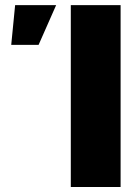

<svg xmlns="http://www.w3.org/2000/svg" viewBox="-20 -748 546 768"><path d="M462.4 -727.5V0H263.2V-727.5ZM24.9 -568.4 40.5 -727.5H204.6L134.3 -568.4Z"/></svg>

Font: Inter 20pt Black
Style: Regular
Weight: 900
Version: Version 4.001;git-66647c0bb